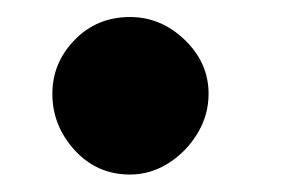

<svg xmlns="http://www.w3.org/2000/svg" viewBox="-20 -200 333 220"><path d="M129 0Q91 0 65.5 -28Q40 -56 40 -92.5Q40 -128 65.5 -154.2Q91 -180.5 129 -180.5Q164.5 -180.5 191.8 -154.2Q219 -128 219 -92.5Q219 -68 206.2 -47Q193.5 -26 173 -13Q152.5 0 129 0Z"/></svg>

Font: Edu AU VIC WA NT Pre
Style: Bold
Weight: 700
Designer: Tina and Corey Anderson, Eben Sorkin, Mirko Velimirovic
Foundry: Google for Education
Version: Version 1.001